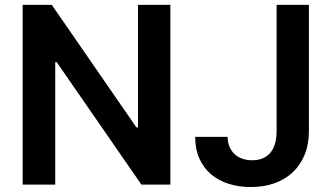

<svg xmlns="http://www.w3.org/2000/svg" viewBox="-20 -747 1342 777"><path d="M669.4 0H552.2L209.5 -495.4H203.5V0H71.7V-727.3H189.6L532 -231.5H538.4V-727.3H669.4ZM1230.1 -727.3V-215.9Q1230.1 -163.4 1213.1 -121.4Q1196 -79.5 1165.1 -50.2Q1134.2 -21 1091.1 -5.5Q1047.9 9.9 995.4 9.9Q947.4 9.9 906.2 -2.8Q865.1 -15.6 834.7 -41.2Q804.3 -66.8 787.1 -104.8Q769.9 -142.8 769.9 -193.2H900.9Q901.3 -171.2 908.6 -153.6Q915.8 -136 929 -123.8Q942.1 -111.5 960.2 -104.9Q978.3 -98.4 1000.4 -98.4Q1047.9 -98.4 1073.5 -128.2Q1099.1 -158 1099.4 -215.9V-727.3Z"/></svg>

Font: Interop SemBd
Style: Regular
Weight: 600
Designer: Rasmus Andersson, Google, Jang Haemin
Foundry: jhaemin
Version: Version 1.008